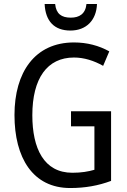

<svg xmlns="http://www.w3.org/2000/svg" viewBox="-20 -938 640 968"><path d="M469 -918H416C411 -868 380 -849 337 -849C290 -849 263 -868 258 -918H205C209 -831 254 -784 335 -784C415 -784 466 -836 469 -918ZM338 -377V-301H456V-82C425 -73 390 -67 345 -67C201 -67 143 -190 143 -357C143 -543 218 -648 353 -648C404 -648 454 -632 500 -606L531 -679C479 -708 419 -724 353 -724C156 -724 53 -574 53 -358C53 -143 145 10 334 10C409 10 476 -2 540 -26V-377Z"/></svg>

Font: Noto Sans Devanagari UI Condensed
Style: Regular
Weight: 400
Width: 3
Designer: Jelle Bosma - Monotype Design Team
Foundry: Monotype Imaging Inc.
Version: Version 2.004